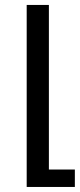

<svg xmlns="http://www.w3.org/2000/svg" viewBox="-20 -513 320 769"><path d="M86.9 235.8V-493.2H175.8V166H279.8V235.8Z"/></svg>

Font: Kurinto Seri
Style: Regular
Weight: 400
Designer: Kurinto was developed by Clint Goss from a range of fonts that are compatible with the SIL Open Font License Version 1.1
Foundry: Clinton F. Goss
Version: Version 2.196; July 25, 2020